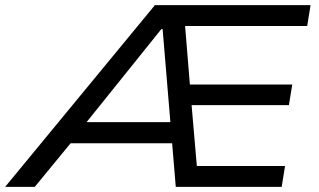

<svg xmlns="http://www.w3.org/2000/svg" viewBox="-66 -725 1237 745"><path d="M-46 0 535 -705H1139L1126 -624H615L649 -663L673 -370L629 -397H1068L1055 -317H632L675 -345L701 -43L661 -81H1040L1027 0H616L599 -204L625 -169H182L235 -202L69 0ZM560 -612 253 -230 230 -251H614L597 -228L565 -612Z"/></svg>

Font: Nunito Sans 7pt SemiExpanded
Style: Italic
Weight: 400
Width: 6
Italic angle: -9°
Designer: Vernon Adams
Foundry: Vernon Adams
Version: Version 3.101;gftools[0.9.27]